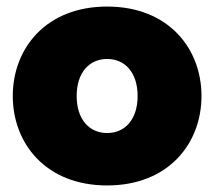

<svg xmlns="http://www.w3.org/2000/svg" viewBox="-20 -556 654 586"><path d="M307 10C495 10 595 -119 595 -263C595 -407 495 -536 307 -536C119 -536 19 -407 19 -263C19 -119 119 10 307 10ZM214 -263C214 -334 252 -376 307 -376C362 -376 400 -334 400 -263C400 -192 362 -150 307 -150C252 -150 214 -192 214 -263Z"/></svg>

Font: Raleway Black
Style: Regular
Weight: 900
Designer: Matt McInerney, Pablo Impallari, Rodrigo Fuenzalida
Foundry: Matt McInerney, Pablo Impallari, Rodrigo Fuenzalida
Version: Version 3.000g; ttfautohint (v1.5) -l 8 -r 28 -G 28 -x 14 -D